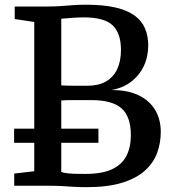

<svg xmlns="http://www.w3.org/2000/svg" viewBox="-20 -770 712 796"><path d="M122 -60V-679L41 -691V-743H177.5Q208 -743 234.2 -745Q260.5 -747 285.2 -748.8Q310 -750.5 335.5 -750.5Q408.5 -750.5 458.2 -739Q508 -727.5 538 -705.5Q568 -683.5 581.2 -652.2Q594.5 -621 594.5 -582Q594.5 -534.5 576 -495.8Q557.5 -457 523 -430.8Q488.5 -404.5 440.5 -396.5Q504.5 -397.5 550.8 -376.8Q597 -356 621.8 -316.5Q646.5 -277 646.5 -223Q646.5 -177.5 631.5 -136.2Q616.5 -95 581.2 -63Q546 -31 486.5 -12.5Q427 6 337.5 6Q309 6 285.8 4.5Q262.5 3 237 1.5Q211.5 0 175.5 0H39V-50.5ZM234 -416Q244 -415.5 258.5 -415Q273 -414.5 288.8 -414.5Q304.5 -414.5 318.8 -414.5Q333 -414.5 342.5 -414.5Q388.5 -414.5 419.2 -432.2Q450 -450 465.8 -483.2Q481.5 -516.5 481.5 -563.5Q481.5 -631.5 447.2 -664.8Q413 -698 325.5 -698Q307 -698 289.2 -696.8Q271.5 -695.5 257.2 -694.2Q243 -693 234 -692.5ZM234 -57Q245 -53 262.8 -51.2Q280.5 -49.5 300 -49.2Q319.5 -49 335 -49Q403.5 -49 444.8 -68.5Q486 -88 504.2 -124Q522.5 -160 522.5 -209.5Q522.5 -286.5 483.8 -320.8Q445 -355 359 -355Q346 -355 328.8 -355Q311.5 -355 293.2 -355Q275 -355 259.5 -354.8Q244 -354.5 234 -353.5ZM388 -236.5V-178H38.5V-236.5Z"/></svg>

Font: Merriweather 20pt Medium
Style: Regular
Weight: 500
Version: Version 2.100